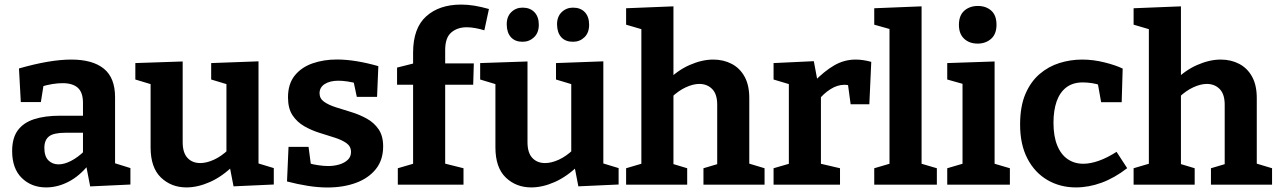

<svg xmlns="http://www.w3.org/2000/svg" viewBox="-20 -806 5582 838"><path d="M482.2 -71.2 462.8 -99.4 549.2 -72.4V-0.6L373.6 7.6L355.2 -87.6L364.8 -84.6Q325.4 -36.4 278 -12.2Q230.6 12 181.2 12Q117.2 12 75.1 -29.2Q33 -70.4 33 -146.8Q33 -203.6 57.6 -237.1Q82.2 -270.6 129 -285.8Q175.8 -301 243.2 -301H351.6L342.2 -290.4V-356.4Q342.2 -402.8 319.6 -422.9Q297 -443 253.8 -443Q232.8 -443 208.7 -439.2Q184.6 -435.4 157 -426.8L171.4 -442.4L158.4 -360.6H70.8L62.8 -507.2Q130.6 -526.6 187.3 -536.3Q244 -546 291.2 -546Q384.4 -546 433.3 -506.2Q482.2 -466.4 482.2 -382ZM173.6 -160.6Q173.6 -123.6 191.2 -106.1Q208.8 -88.6 235.6 -88.6Q261.2 -88.6 291.1 -104.3Q321 -120 348.2 -146.8L342.2 -123V-237L352 -226.6H266Q214 -226.6 193.8 -210.6Q173.6 -194.6 173.6 -160.6Z M794 12Q727.3 12 682.3 -31.3Q637.3 -74.7 637.3 -162.7V-455L650.3 -435L570.7 -459V-530.7L777.3 -537.7V-185.7Q777.3 -139.3 798.3 -116.8Q819.3 -94.3 854.3 -94.3Q881.3 -94.3 913.5 -108.8Q945.7 -123.3 977.7 -153.7L968.3 -128.7V-458L981.3 -435L901.7 -459V-530.7L1108.3 -538.3V-74.3L1091.3 -97.7L1175 -72.3V-0.7L999.3 7.3L980.3 -90.7L999.7 -84.3Q950.3 -35.7 896.7 -11.8Q843 12 794 12Z M1374.7 -399Q1374.7 -375.7 1394.7 -361.7Q1414.7 -347.7 1446.2 -337.7Q1477.7 -327.7 1513.5 -316.7Q1549.3 -305.7 1580.8 -288.3Q1612.3 -271 1632.3 -242Q1652.3 -213 1652.3 -167Q1652.3 -107.7 1620.3 -67.8Q1588.3 -28 1533.3 -7.8Q1478.3 12.3 1409.3 12.3Q1369 12.3 1324.3 5.3Q1279.7 -1.7 1232.7 -14L1239.3 -165H1326.7L1338.3 -76.7L1326 -94.3Q1346.3 -88 1370.3 -84.7Q1394.3 -81.3 1412.3 -81.3Q1437.7 -81.3 1460.5 -88Q1483.3 -94.7 1497.7 -108.2Q1512 -121.7 1512 -142.7Q1512 -167 1492.2 -181.2Q1472.3 -195.3 1440.8 -205.3Q1409.3 -215.3 1374.5 -226.2Q1339.7 -237 1308.2 -255Q1276.7 -273 1256.8 -302.8Q1237 -332.7 1237 -381Q1237 -439 1265.8 -475.5Q1294.7 -512 1343.5 -529.2Q1392.3 -546.3 1450.3 -546.3Q1491 -546.3 1536.8 -538.8Q1582.7 -531.3 1631.3 -517.3L1625.7 -383.3H1537.3L1520.7 -461.7L1540 -441.3Q1492.7 -453.7 1456.7 -453.7Q1420 -453.7 1397.3 -439.2Q1374.7 -424.7 1374.7 -399Z M1716.3 0V-71.7L1796 -95L1783 -79.7V-451.3L1796 -436.3H1713V-511L1799.3 -532.7L1783 -511.7V-576Q1783 -683.3 1840.2 -734.7Q1897.3 -786 1992.7 -786Q2021.3 -786 2050.8 -781.2Q2080.3 -776.3 2114 -766.7L2094 -673.7Q2074.7 -679.7 2055 -683.3Q2035.3 -687 2017 -687Q1976.3 -687 1949.7 -664.3Q1923 -641.7 1923 -587.7V-511.7L1904.7 -529.3H2048L2045.3 -436.3H1909.3L1923 -451.3V-80.3L1910 -95L2003 -71.7V0Z M2299 12Q2232.3 12 2187.3 -31.3Q2142.3 -74.7 2142.3 -162.7V-455L2155.3 -435L2075.7 -459V-530.7L2282.3 -537.7V-185.7Q2282.3 -139.3 2303.3 -116.8Q2324.3 -94.3 2359.3 -94.3Q2386.3 -94.3 2418.5 -108.8Q2450.7 -123.3 2482.7 -153.7L2473.3 -128.7V-458L2486.3 -435L2406.7 -459V-530.7L2613.3 -538.3V-74.3L2596.3 -97.7L2680 -72.3V-0.7L2504.3 7.3L2485.3 -90.7L2504.7 -84.3Q2455.3 -35.7 2401.7 -11.8Q2348 12 2299 12ZM2481 -623.7Q2448 -623.7 2430 -643.3Q2412 -663 2411.3 -698Q2410.7 -732.7 2431.2 -752.7Q2451.7 -772.7 2481 -772.7Q2514 -772.7 2532.7 -752.7Q2551.3 -732.7 2551.3 -698Q2551.3 -663 2530.8 -643.3Q2510.3 -623.7 2481 -623.7ZM2260.7 -623.7Q2228.3 -623.7 2210.3 -643.3Q2192.3 -663 2191.7 -698Q2191 -732.7 2211.2 -752.7Q2231.3 -772.7 2260.7 -772.7Q2293.7 -772.7 2312.7 -752.7Q2331.7 -732.7 2331.7 -698Q2331.7 -663 2310.8 -643.3Q2290 -623.7 2260.7 -623.7Z M2712.7 0V-71.7L2796.3 -96.3L2779.3 -75.7V-696.3L2796.3 -673.7L2712.7 -698.3V-770L2919.3 -778.3V-443.3L2888 -449.7Q2936 -498.7 2990 -522.3Q3044 -546 3093 -546Q3137.7 -546 3173.7 -527.2Q3209.7 -508.3 3230.2 -470.7Q3250.7 -433 3250.3 -376V-75.7L3237.3 -95.7L3317 -71.7V0H3050.3V-71.7L3126.7 -94.3L3110.3 -73V-345.7Q3111 -394 3089 -416.8Q3067 -439.7 3032 -439.7Q3005.3 -439.7 2973 -424.8Q2940.7 -410 2909.3 -379.7L2919.3 -401.3V-73L2906.3 -93.7L2979.3 -71.7V0Z M3356.3 0V-71.7L3436.7 -95L3423 -73.7V-457.7L3438.7 -434.3L3356.3 -459V-530.7L3532 -539L3549.7 -444L3531.7 -448.3Q3577.3 -495.3 3621 -520.7Q3664.7 -546 3714.7 -546Q3746.7 -546 3782.7 -536L3774.3 -351H3692.7L3678 -459.3L3691 -432Q3685.3 -434 3678.8 -435Q3672.3 -436 3666 -436Q3635 -436 3604.7 -416.8Q3574.3 -397.7 3551.7 -368.3L3563 -406V-73.7L3546.7 -95L3646.3 -71.7V0Z M4002.3 -81.7 3992 -94.3 4069 -71.7V0H3795.7V-71.7L3872.7 -94.3L3862.3 -81.7V-687L3871.3 -677L3795.7 -698.3V-770L4002.3 -778.3Z M4321 -81.7 4310.7 -94.3 4387.7 -71.7V0H4114.3V-71.7L4191.3 -94.3L4181 -81.7V-447L4190 -437.7L4114.3 -459V-530.7L4321 -537.7ZM4247 -615.7Q4210.7 -615.7 4188 -637Q4165.3 -658.3 4165.3 -697.3Q4165.3 -738.7 4188.8 -759.3Q4212.3 -780 4248 -780Q4283.3 -780 4306.3 -759.7Q4329.3 -739.3 4329.3 -698Q4329.3 -657.3 4305.7 -636.5Q4282 -615.7 4247 -615.7Z M4676 12Q4607 12 4551.5 -20.3Q4496 -52.7 4464.2 -114Q4432.3 -175.3 4432.3 -262.3Q4432.3 -341.3 4455.3 -395.3Q4478.3 -449.3 4517.2 -482.7Q4556 -516 4604.2 -531Q4652.3 -546 4703 -546Q4751.3 -546 4800.2 -533.8Q4849 -521.7 4880 -506.7L4875.7 -360H4786L4771.3 -442L4782.3 -433.7Q4767 -440 4745.7 -443.2Q4724.3 -446.3 4705.7 -446.3Q4662.7 -446.3 4634.2 -424.7Q4605.7 -403 4591.8 -363.5Q4578 -324 4578 -270.3Q4578 -211.7 4594.2 -171.7Q4610.3 -131.7 4639.8 -111.5Q4669.3 -91.3 4708 -91.3Q4739.3 -91.3 4776 -104.3Q4812.7 -117.3 4853.3 -143.3L4899.7 -72Q4844 -29 4787.8 -8.5Q4731.7 12 4676 12Z M4927.7 0V-71.7L5011.3 -96.3L4994.3 -75.7V-696.3L5011.3 -673.7L4927.7 -698.3V-770L5134.3 -778.3V-443.3L5103 -449.7Q5151 -498.7 5205 -522.3Q5259 -546 5308 -546Q5352.7 -546 5388.7 -527.2Q5424.7 -508.3 5445.2 -470.7Q5465.7 -433 5465.3 -376V-75.7L5452.3 -95.7L5532 -71.7V0H5265.3V-71.7L5341.7 -94.3L5325.3 -73V-345.7Q5326 -394 5304 -416.8Q5282 -439.7 5247 -439.7Q5220.3 -439.7 5188 -424.8Q5155.7 -410 5124.3 -379.7L5134.3 -401.3V-73L5121.3 -93.7L5194.3 -71.7V0Z"/></svg>

Font: Bitter Thin
Style: Regular
Weight: 100
Designer: Sol Matas, and Bitter project Authors
Foundry: Sol Matas
Version: Version 2.002